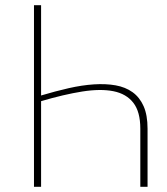

<svg xmlns="http://www.w3.org/2000/svg" viewBox="-20 -723 647 743"><path d="M139 -353.5Q194 -370 245.8 -381.8Q297.5 -393.5 343.2 -396.5Q389 -399.5 427.2 -392.8Q465.5 -386 493 -366.2Q520.5 -346.5 535.8 -312Q551 -277.5 551 -225V0H523V-225Q523 -290.5 496 -325.2Q469 -360 419 -370Q369 -380 298 -368.8Q227 -357.5 139 -331.5V0H111.5V-703H139Z"/></svg>

Font: Lato ExtraLight
Style: Regular
Weight: 275
Designer: Lukasz Dziedzic with Adam Twardoch and Botio Nikoltchev
Foundry: tyPoland Lukasz Dziedzic
Version: Version 2.015; 2015-08-06; http://www.latofonts.com/